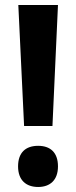

<svg xmlns="http://www.w3.org/2000/svg" viewBox="-20 -734 304 765"><path d="M189 -232 211 -714H53L76 -232ZM52 -71C52 -16 84 11 132 11C179 11 211 -16 211 -71C211 -127 180 -153 132 -153C82 -153 52 -126 52 -71Z"/></svg>

Font: Noto Sans Thai Looped Condensed
Style: Bold
Weight: 700
Width: 3
Designer: Sasikarn Vongin, Ben Mitchell
Foundry: The Fontpad Ltd
Version: Version 1.001